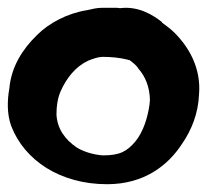

<svg xmlns="http://www.w3.org/2000/svg" viewBox="-21 -480 532 493"><path d="M3 -253C-2 -225 -4 -188 8 -156C42 -68 134 -7 254 -7C349 -7 410 -55 446 -110C471 -146 488 -189 490 -237C496 -306 463 -360 427 -396C416 -407 404 -415 395 -422V-423L394 -424C371 -442 334 -465 287 -459C287 -459 282 -460 278 -460H242C228 -460 216 -457 203 -454C152 -446 105 -421 74 -390C37 -354 8 -309 3 -253ZM124 -186C124 -208 127 -227 134 -244C149 -279 173 -309 205 -324C217 -329 232 -334 242 -334C264 -334 286 -332 306 -327L309 -326H311C322 -318 328 -313 333 -306L334 -304L335 -303C351 -285 364 -257 364 -221C364 -221 363 -219 363 -212C358 -176 346 -140 326 -116C305 -92 288 -81 243 -81C217 -83 192 -91 175 -102C146 -122 126 -149 124 -186Z"/></svg>

Font: SolarCharger
Style: 1050
Weight: 1000
Designer: Mew Too
Foundry: Cannot Into Space Fonts/KineticPlasma Fonts
Version: Version 1.100